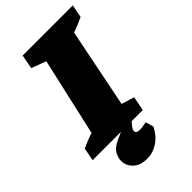

<svg xmlns="http://www.w3.org/2000/svg" viewBox="-301 -743 1026 1026"><g transform="rotate(-45 212.0 -229.5)"><path d="M-43 0 -29 -73Q-9 -83 12.5 -91.5Q34 -100 56 -107L156 -549L73 -580L88 -660H467L453 -587Q414 -568 369 -552L279 -103L352 -81L336 0ZM169 201Q124 201 97 180Q70 159 63.5 128.5Q57 98 72.5 67.5Q88 37 129 19L238 -30H276L236 19Q219 40 223.5 52Q228 64 253 64Q264 64 276 61.5Q288 59 301 57L314 103Q289 151 251 176Q213 201 169 201Z"/></g></svg>

Font: Piazzolla SC Black
Style: Italic
Weight: 900
Italic angle: -11.3°
Designer: Juan Pablo del Peral
Foundry: Huerta Tipografica
Version: Version 1.330